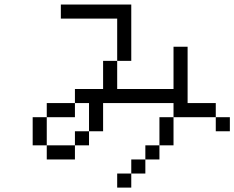

<svg xmlns="http://www.w3.org/2000/svg" viewBox="-20 -770 1040 852"><path d="M1000 -187.5V-250H937.5V-187.5ZM562.5 0H500V62.5H562.5ZM562.5 0H625V-62.5H562.5ZM625 -62.5H687.5V-125H625ZM187.5 -125V-62.5H312.5V-125ZM187.5 -125Q187.5 -125 187.5 -250H125Q125 -250 125 -125ZM312.5 -125H375V-187.5H312.5ZM687.5 -125H750Q750 -125 750 -250H687.5Q687.5 -250 687.5 -125ZM375 -187.5H437.5Q437.5 -187.5 437.5 -312.5H750V-250H937.5V-312.5H812.5Q812.5 -312.5 812.5 -562.5H750V-375H500Q500 -375 500 -500H437.5Q437.5 -500 437.5 -375H312.5V-312.5H187.5V-250H312.5V-312.5H375Q375 -312.5 375 -187.5ZM500 -500H562.5Q562.5 -500 562.5 -750H250V-687.5H500Z"/></svg>

Font: CalcUnifontExMono
Style: Regular
Weight: 500
Version: Version 15.0.06